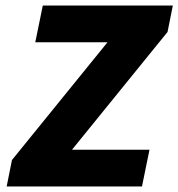

<svg xmlns="http://www.w3.org/2000/svg" viewBox="-20 -671 642 691"><path d="M491 0H4L23 -95L367 -519H107L134 -651H602L583 -556L239 -132H518Z"/></svg>

Font: TypoPRO Source Code Pro
Style: Italic
Weight: 900
Italic angle: -11°
Monospace: yes
Designer: Paul D. Hunt, Teo Tuominen
Foundry: Adobe Systems Incorporated
Version: Version 1.030;PS 1.0;hotconv 1.0.84;makeotf.lib2.5.63406